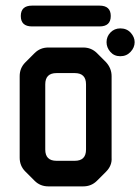

<svg xmlns="http://www.w3.org/2000/svg" viewBox="-20 -654 499 683"><path d="M103 -11Q123 9 152 9H276Q305 9 325 -11L357 -43Q379 -65 377 -93V-383Q377 -411 357 -433L325 -465Q305 -485 276 -485H152Q123 -485 103 -465L70 -432Q50 -412 50 -383V-93Q50 -64 70 -44ZM141 -122V-354Q141 -394 181 -394H246Q286 -394 286 -354V-122Q286 -82 246 -82H181Q141 -82 141 -122ZM54 -597Q54 -560 94 -560H334Q374 -560 374 -597Q374 -634 334 -634H94Q54 -634 54 -597ZM408 -454Q430 -454 444.5 -469.5Q459 -485 459 -504Q459 -522 445 -537.5Q431 -553 408 -553Q387 -553 373 -538.5Q359 -524 359 -504Q359 -485 372.5 -469.5Q386 -454 408 -454Z"/></svg>

Font: WDXL Lubrifont SC
Style: Regular
Weight: 400
Designer: [WDXL Lubrifont] Copyright 2020-2022 (c) NightFurySL2001, Skr-ZERO; [ZCOOL QingKe HuangYou] Copyright 2018-2022 (c) The 
Version: Version 2.001;hotconv 1.1.1;makeotfexe 2.6.0